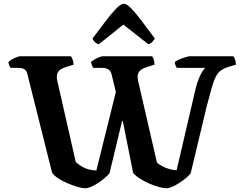

<svg xmlns="http://www.w3.org/2000/svg" viewBox="-20 -1004 1292 1024"><path d="M434 0Q419 0 395 -7Q371 -14 344 -25Q317 -36 294 -50.5Q271 -65 258 -82L126 -609Q122 -626 111 -634Q100 -642 78 -642H37Q33 -646 29.5 -654.5Q26 -663 25 -673Q30 -679 42 -686Q54 -693 67 -698.5Q80 -704 88 -704H358Q363 -699 367.5 -686Q372 -673 372 -659L331 -646Q317 -642 304.5 -634.5Q292 -627 286 -612.5Q280 -598 286 -571L384 -140Q399 -126 417 -115.5Q435 -105 455 -100Q475 -95 494 -95L598 -514L575 -608Q571 -625 558.5 -633.5Q546 -642 523 -642H477Q474 -647 470.5 -655.5Q467 -664 465 -673Q471 -679 483 -686Q495 -693 508 -698.5Q521 -704 528 -704H791Q796 -699 800 -686Q804 -673 804 -659L762 -646Q749 -642 736 -634.5Q723 -627 717 -612.5Q711 -598 717 -571L817 -137Q826 -128 844.5 -118Q863 -108 884.5 -102Q906 -96 922 -96L1023 -530Q1031 -563 1041 -586.5Q1051 -610 1060 -624Q1069 -638 1075 -642H923Q921 -645 917 -653.5Q913 -662 912 -673Q920 -680 936.5 -687Q953 -694 969.5 -699Q986 -704 992 -704H1224Q1229 -699 1233.5 -687.5Q1238 -676 1238 -659L1197 -647Q1175 -640 1159.5 -629.5Q1144 -619 1132.5 -598Q1121 -577 1110 -539Q1099 -501 1083 -439L997 -80Q989 -69 973 -55.5Q957 -42 938 -29.5Q919 -17 900 -8.5Q881 0 867 0Q853 0 828.5 -6.5Q804 -13 777.5 -24.5Q751 -36 727.5 -50.5Q704 -65 690 -82L635 -358H631L564 -80Q556 -70 540.5 -56.5Q525 -43 506 -30Q487 -17 467.5 -8.5Q448 0 434 0ZM507 -768Q495 -771 486 -780Q477 -789 473 -798Q512 -850 544 -892Q576 -934 600.5 -959Q625 -984 640 -984Q656 -984 680 -959Q704 -934 736 -892Q768 -850 806 -798Q802 -792 793 -781.5Q784 -771 771 -768L638 -873Z"/></svg>

Font: Texturina Medium 12pt
Style: Bold
Weight: 700
Version: Version 1.002